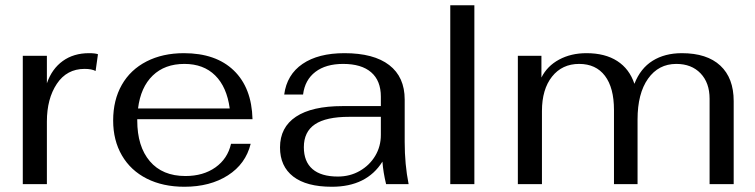

<svg xmlns="http://www.w3.org/2000/svg" viewBox="-20 -703 2881 733"><path d="M67 -490H159V-385Q178 -440 219.5 -470Q261 -500 320 -500Q343 -500 354 -496L345 -432Q330 -440 303 -440Q235 -440 197 -383Q159 -326 159 -239V0H67Z M862 -154H937Q918 -77 850 -33.5Q782 10 684 10Q602 10 540.5 -21Q479 -52 445.5 -109.5Q412 -167 412 -243Q412 -321 445 -379Q478 -437 539.5 -468.5Q601 -500 682 -500Q804 -500 872.5 -434Q941 -368 944 -248H504V-243Q504 -144 552 -87.5Q600 -31 688 -31Q756 -31 802.5 -64Q849 -97 862 -154ZM507 -289H857Q846 -371 801.5 -415Q757 -459 684 -459Q609 -459 563 -414.5Q517 -370 507 -289Z M1049 -140Q1049 -217 1110 -257.5Q1171 -298 1288 -298H1434V-334Q1434 -395 1397 -427Q1360 -459 1290 -459Q1224 -459 1184 -428.5Q1144 -398 1137 -342H1065Q1075 -418 1135 -459Q1195 -500 1295 -500Q1407 -500 1466 -454.5Q1525 -409 1525 -323V-161Q1525 -75 1540 0H1454Q1443 -45 1440 -86Q1380 10 1247 10Q1150 10 1099.5 -29Q1049 -68 1049 -140ZM1434 -188V-257H1313Q1225 -257 1182.5 -228.5Q1140 -200 1140 -141Q1140 -86 1173 -57.5Q1206 -29 1270 -29Q1316 -29 1353.5 -50.5Q1391 -72 1412.5 -108Q1434 -144 1434 -188Z M1699 -683H1791V0H1699Z M1957 -490H2047V-407Q2069 -451 2114.5 -475.5Q2160 -500 2219 -500Q2290 -500 2336.5 -470Q2383 -440 2402 -383Q2425 -442 2471.5 -471Q2518 -500 2583 -500Q2679 -500 2730 -452.5Q2781 -405 2781 -317V0H2689V-326Q2689 -387 2654.5 -423Q2620 -459 2562 -459Q2494 -459 2454 -402.5Q2414 -346 2414 -247V0H2324V-283Q2324 -368 2289.5 -413.5Q2255 -459 2191 -459Q2126 -459 2087.5 -410.5Q2049 -362 2049 -279V0H1957Z"/></svg>

Font: Fahkwang
Style: Regular
Weight: 400
Version: Version 1.000; ttfautohint (v1.6)